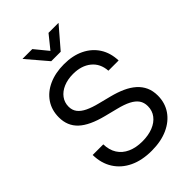

<svg xmlns="http://www.w3.org/2000/svg" viewBox="-274 -1048 1168 1168"><g transform="rotate(-45 310.0 -464.0)"><path d="M314.5 11.7Q231.4 11.7 170.9 -17.1Q110.4 -45.9 76.7 -99.1Q43 -152.3 42 -224.6H133.3Q134.3 -175.3 156.5 -140.4Q178.7 -105.5 219.2 -87.2Q259.8 -68.8 314.5 -68.8Q366.7 -68.8 406 -84.5Q445.3 -100.1 467.5 -129.2Q489.7 -158.2 489.7 -197.3Q489.7 -228.5 474.4 -250.7Q459 -272.9 427.2 -289.3Q395.5 -305.7 345.7 -317.9L262.7 -338.9Q156.7 -365.7 107.4 -411.9Q58.1 -458 58.1 -531.7Q58.1 -594.2 89.6 -640.9Q121.1 -687.5 177.7 -713.1Q234.4 -738.8 309.1 -738.8Q383.8 -738.8 439.5 -711.7Q495.1 -684.6 526.6 -635.5Q558.1 -586.4 560.1 -519.5H472.2Q467.8 -584.5 422.9 -621.1Q377.9 -657.7 306.2 -657.7Q259.3 -657.7 223.1 -642.3Q187 -627 166.5 -599.4Q146 -571.8 146 -536.1Q146 -505.4 162.6 -483.9Q179.2 -462.4 211.2 -447Q243.2 -431.6 290 -419.9L370.6 -399.4Q418.5 -387.2 456.8 -369.9Q495.1 -352.5 522.2 -328.4Q549.3 -304.2 563.7 -272.5Q578.1 -240.7 578.1 -199.7Q578.1 -137.7 545.7 -89.8Q513.2 -42 453.9 -15.1Q394.5 11.7 314.5 11.7ZM237.8 -939.9 308.1 -854 377.4 -939.9H462.4V-938.5L348.6 -806.2H267.1L154.3 -938.5V-939.9Z"/></g></svg>

Font: Inter 28pt
Style: Regular
Weight: 400
Designer: Rasmus Andersson
Foundry: rsms
Version: Version 4.001;git-66647c0bb